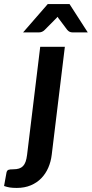

<svg xmlns="http://www.w3.org/2000/svg" viewBox="-111 -743 451 943"><path d="M207.5 -513 143 17.5Q139 51 126.2 80.5Q113.5 110 92 132.2Q70.5 154.5 40.2 167.2Q10 180 -29 180Q-49 180 -63 177.8Q-77 175.5 -91 170.5L-79 104Q-76.5 94 -69.8 91.2Q-63 88.5 -46 88.5Q-29.5 88.5 -17.8 84.8Q-6 81 2 72.8Q10 64.5 14.8 51Q19.5 37.5 22 17.5L86.5 -513ZM320 -584H244Q237.5 -584 231.2 -586.8Q225 -589.5 219 -596.5L180 -648.5Q177.5 -651 175.8 -654Q174 -657 171.5 -660.5Q169 -657 166 -654Q163 -651 160.5 -648.5L109 -596.5Q102.5 -590 95.5 -587Q88.5 -584 81.5 -584H2.5L123.5 -723H230.5Z"/></svg>

Font: Lato 2
Style: Bold Italic
Weight: 700
Italic angle: -7°
Designer: Lukasz Dziedzic with Adam Twardoch and Botio Nikoltchev
Foundry: tyPoland Lukasz Dziedzic
Version: Version 2.015; 2015-08-06; http://www.latofonts.com/